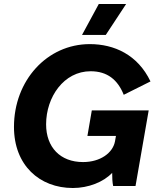

<svg xmlns="http://www.w3.org/2000/svg" viewBox="-20 -932 798 962"><path d="M345 10C423 10 499 -20 542 -66C542 -41 543 -18 547 0H659L725 -379H440L418 -251H561L556 -223C545 -166 483 -120 396 -120C282 -120 211 -194 211 -309C211 -446 300 -575 434 -575C518 -575 570 -532 600 -457L734 -524C670 -658 552 -711 430 -711C216 -711 50 -529 50 -296C50 -104 178 10 345 10ZM612 -912H475L391 -757H510Z"/></svg>

Font: Fixel Display
Style: Bold Italic
Weight: 700
Italic angle: -10°
Designer: AlfaBravo + MacPaw
Foundry: Kyrylo Tkachov, Marchela Mozhyna, Serhii Makarenko, Maria Weinstein, Zakhar Kryvoshyya
Version: Version 1.210;Glyphs 3.2 (3217)